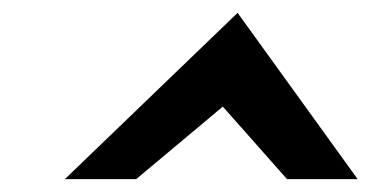

<svg xmlns="http://www.w3.org/2000/svg" viewBox="-20 -776 577 299"><path d="M81 -497H192L327 -610L427 -497H537L350 -756Z"/></svg>

Font: Charger Sport
Style: BlkExtObl
Weight: 900
Designer: Jasper
Foundry: Cannot Into Space Fonts
Version: Version 1.1